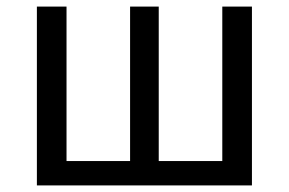

<svg xmlns="http://www.w3.org/2000/svg" viewBox="-20 -563 877 583"><path d="M92 0V-543H182V-74H375V-543H462V-74H655V-543H745V0Z"/></svg>

Font: Gothic Nguyen
Style: Regular
Weight: 400
Designer: MORI Takayuki
Version: Version 1.220;July 21, 2023;FontCreator 14.0.0.2814 64-bit